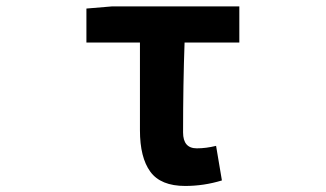

<svg xmlns="http://www.w3.org/2000/svg" viewBox="-20 -580 1040 613"><path d="M571.3 13.7Q493.2 13.7 460 -31.7Q426.8 -77.1 426.8 -164.1V-444.3H255.9V-552.7L337.9 -559.6H744.1V-444.3H569.3Q564.5 -312.5 564.5 -157.2Q564.5 -106.4 608.4 -106.4Q637.7 -106.4 669.9 -114.3L688.5 -3.9Q630.9 13.7 571.3 13.7Z"/></svg>

Font: Gen Shin Gothic Monospace Bold
Style: Bold
Weight: 700
Designer: [Source Han Sans]
Ryoko NISHIZUKA  (kana & ideographs); Paul D. Hunt (Latin, Greek & Cyrillic); Wenlong ZHANG  (bopomofo
Version: Version 1.002.20150607